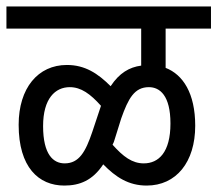

<svg xmlns="http://www.w3.org/2000/svg" viewBox="-20 -642 676 597"><path d="M0 -553H419V-438C382 -433 351 -415 324 -374C284 -414 244 -440 188 -440C98 -440 38 -368 38 -254C38 -122 100 -65 180 -65C228 -65 268 -81 301 -131C340 -91 380 -65 436 -65C528 -65 587 -138 587 -251C587 -352 549 -410 495 -431V-553H636V-622H0ZM337 -210 357 -274C379 -336 398 -371 443 -371C477 -371 510 -345 510 -258C510 -168 473 -134 427 -134C391 -134 363 -155 330 -192C333 -197 335 -203 337 -210ZM114 -250C114 -336 152 -371 197 -371C232 -371 261 -350 294 -313C292 -307 290 -301 288 -295L267 -232C246 -170 226 -134 181 -134C146 -134 114 -161 114 -250Z"/></svg>

Font: Noto Sans Devanagari UI Condensed
Style: Regular
Weight: 400
Width: 3
Designer: Jelle Bosma - Monotype Design Team
Foundry: Monotype Imaging Inc.
Version: Version 2.004